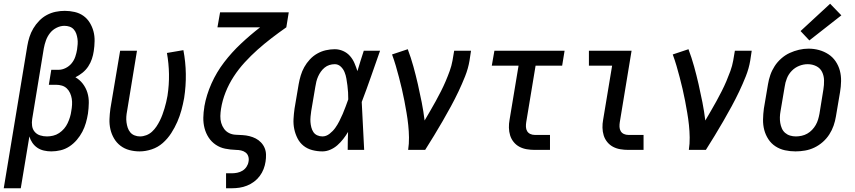

<svg xmlns="http://www.w3.org/2000/svg" viewBox="-48 -801 4568 1026"><path d="M-28 205 98 -556Q102 -580 109.5 -603.5Q117 -627 130 -649Q143 -671 161.5 -690Q180 -709 202.5 -721Q225 -733 249.5 -738Q274 -743 298 -743Q325 -743 351 -737Q377 -731 397.5 -716.5Q418 -702 431.5 -680Q445 -658 451.5 -633.5Q458 -609 457.5 -581.5Q457 -554 453 -528Q450 -507 443 -486Q436 -465 423.5 -446Q411 -427 393 -412.5Q375 -398 355 -388Q378 -375 394.5 -353.5Q411 -332 419 -306Q427 -280 426.5 -251Q426 -222 422 -194Q418 -169 411 -144.5Q404 -120 392 -97Q380 -74 362.5 -53.5Q345 -33 323 -18.5Q301 -4 276 2Q251 8 226 8Q206 8 186.5 3.5Q167 -1 151.5 -11.5Q136 -22 125 -38Q114 -54 109 -72L63 205ZM203 -72Q219 -72 236 -76Q253 -80 268 -90Q283 -100 294.5 -113.5Q306 -127 313.5 -143Q321 -159 326 -175.5Q331 -192 333 -208Q336 -224 337 -241Q338 -258 335.5 -273.5Q333 -289 326.5 -303.5Q320 -318 309 -328.5Q298 -339 283 -343.5Q268 -348 251 -348H213L226 -428H265Q284 -428 303 -437.5Q322 -447 335 -463Q348 -479 354.5 -498.5Q361 -518 364 -537Q366 -551 367 -565.5Q368 -580 366 -594Q364 -608 359.5 -621Q355 -634 346 -644Q337 -654 324 -658.5Q311 -663 296 -663Q275 -663 254 -652.5Q233 -642 219 -624Q205 -606 197.5 -585Q190 -564 186 -542L124 -165Q121 -147 123.5 -128.5Q126 -110 137.5 -96.5Q149 -83 166.5 -77.5Q184 -72 203 -72Z M698 8Q670 8 643.5 1Q617 -6 596 -22Q575 -38 561.5 -61Q548 -84 542 -110Q536 -136 537 -164Q538 -192 542 -221L594 -530H684L631 -207Q628 -192 627 -177Q626 -162 628 -147Q630 -132 634.5 -118.5Q639 -105 648 -94Q657 -83 671 -77.5Q685 -72 700 -72Q717 -72 734 -78.5Q751 -85 764.5 -97.5Q778 -110 788 -125Q798 -140 806 -156Q814 -172 820 -188.5Q826 -205 831 -221.5Q836 -238 840 -255Q844 -272 847 -289Q856 -348 855 -405Q854 -462 844 -518L932 -533Q944 -470 945 -406Q946 -342 936 -277Q930 -244 921.5 -212.5Q913 -181 899.5 -150Q886 -119 867 -89.5Q848 -60 822 -37Q796 -14 763 -3Q730 8 698 8Z M1160 205V125H1191Q1205 125 1220 122Q1235 119 1248 111Q1261 103 1269.5 90Q1278 77 1280 63Q1283 49 1279 35.5Q1275 22 1264.5 14Q1254 6 1240.5 3Q1227 0 1213 0Q1183 -1 1155.5 -6.5Q1128 -12 1105 -27.5Q1082 -43 1067 -66Q1052 -89 1045 -116Q1038 -143 1038.5 -172Q1039 -201 1044 -230Q1044 -231 1044 -231.5Q1044 -232 1044 -232Q1055 -294 1082 -354.5Q1109 -415 1149.5 -468Q1190 -521 1239.5 -567.5Q1289 -614 1342 -655H1114L1128 -735H1495L1482 -655Q1442 -627 1403.5 -597.5Q1365 -568 1329 -536Q1293 -504 1260 -468Q1227 -432 1201 -392Q1175 -352 1157.5 -308Q1140 -264 1133 -219Q1130 -200 1129.5 -181Q1129 -162 1134 -144.5Q1139 -127 1149.5 -112.5Q1160 -98 1176 -90Q1192 -82 1211 -81Q1230 -80 1248.5 -79Q1267 -78 1285 -73.5Q1303 -69 1318.5 -61Q1334 -53 1346.5 -40Q1359 -27 1366 -10.5Q1373 6 1373.5 25Q1374 44 1371 63Q1368 83 1360.5 102.5Q1353 122 1340 139.5Q1327 157 1309.5 170Q1292 183 1272 191Q1252 199 1231.5 202Q1211 205 1191 205Z M1675 8Q1647 8 1620.5 1Q1594 -6 1574 -22Q1554 -38 1542 -61.5Q1530 -85 1524.5 -111Q1519 -137 1520.5 -165Q1522 -193 1526 -221L1548 -351Q1552 -374 1559 -397.5Q1566 -421 1578 -442.5Q1590 -464 1607.5 -483Q1625 -502 1647 -514.5Q1669 -527 1693 -532.5Q1717 -538 1741 -538Q1764 -538 1785.5 -528.5Q1807 -519 1822 -502Q1837 -485 1846 -464Q1855 -443 1862 -421Q1870 -448 1878.5 -475.5Q1887 -503 1896 -530H1983Q1959 -462 1935 -393Q1911 -324 1885 -256Q1889 -192 1891.5 -128Q1894 -64 1898 0H1810Q1810 -24 1810.5 -48Q1811 -72 1812 -96Q1800 -76 1786 -58Q1772 -40 1755 -25Q1738 -10 1717 -1Q1696 8 1675 8ZM1675 -72Q1695 -72 1713 -86Q1731 -100 1743.5 -117.5Q1756 -135 1765.5 -154Q1775 -173 1783.5 -192.5Q1792 -212 1799 -231.5Q1806 -251 1813 -270Q1813 -289 1812 -307.5Q1811 -326 1808.5 -344.5Q1806 -363 1803 -381Q1800 -399 1793 -416Q1786 -433 1772.5 -445.5Q1759 -458 1741 -458Q1726 -458 1712 -453.5Q1698 -449 1686.5 -439.5Q1675 -430 1666.5 -418Q1658 -406 1652 -392.5Q1646 -379 1642.5 -365Q1639 -351 1637 -337L1615 -207Q1613 -193 1611.5 -178Q1610 -163 1611 -149Q1612 -135 1615.5 -121Q1619 -107 1626.5 -95.5Q1634 -84 1647 -78Q1660 -72 1675 -72Z M2133 0Q2138 -33 2137.5 -66.5Q2137 -100 2133.5 -133Q2130 -166 2124.5 -198Q2119 -230 2113 -262Q2107 -294 2099.5 -325.5Q2092 -357 2084 -388Q2076 -419 2067 -449.5Q2058 -480 2047 -510L2131 -538Q2148 -493 2161 -446Q2174 -399 2185 -351Q2196 -303 2205.5 -254.5Q2215 -206 2221 -157Q2236 -183 2251 -208.5Q2266 -234 2280.5 -260.5Q2295 -287 2308.5 -313.5Q2322 -340 2333.5 -367Q2345 -394 2355 -421.5Q2365 -449 2370 -477L2379 -530H2469L2461 -477Q2454 -435 2437.5 -393.5Q2421 -352 2402 -312Q2383 -272 2361.5 -232.5Q2340 -193 2317.5 -154Q2295 -115 2271.5 -76.5Q2248 -38 2224 0Z M2810 0Q2788 0 2767 -3.5Q2746 -7 2728 -16.5Q2710 -26 2697 -42Q2684 -58 2678 -77.5Q2672 -97 2671.5 -118.5Q2671 -140 2675 -161L2723 -450H2580L2594 -530H2969L2956 -450H2814L2764 -148Q2762 -136 2762.5 -123Q2763 -110 2769 -100Q2775 -90 2786 -85Q2797 -80 2810 -80H2891V0Z M3310 0Q3288 0 3267 -3.5Q3246 -7 3228 -16.5Q3210 -26 3197 -42Q3184 -58 3178 -77.5Q3172 -97 3171.5 -118.5Q3171 -140 3175 -161L3223 -450H3099V-530H3327L3264 -148Q3262 -136 3262.5 -123Q3263 -110 3269 -100Q3275 -90 3286 -85Q3297 -80 3310 -80H3391V0Z M3633 0Q3638 -33 3637.5 -66.5Q3637 -100 3633.5 -133Q3630 -166 3624.5 -198Q3619 -230 3613 -262Q3607 -294 3599.5 -325.5Q3592 -357 3584 -388Q3576 -419 3567 -449.5Q3558 -480 3547 -510L3631 -538Q3648 -493 3661 -446Q3674 -399 3685 -351Q3696 -303 3705.5 -254.5Q3715 -206 3721 -157Q3736 -183 3751 -208.5Q3766 -234 3780.5 -260.5Q3795 -287 3808.5 -313.5Q3822 -340 3833.5 -367Q3845 -394 3855 -421.5Q3865 -449 3870 -477L3879 -530H3969L3961 -477Q3954 -435 3937.5 -393.5Q3921 -352 3902 -312Q3883 -272 3861.5 -232.5Q3840 -193 3817.5 -154Q3795 -115 3771.5 -76.5Q3748 -38 3724 0Z M4203 8Q4174 8 4146.5 2Q4119 -4 4096 -19Q4073 -34 4058 -57Q4043 -80 4036 -106.5Q4029 -133 4029.5 -162.5Q4030 -192 4034 -221L4056 -351Q4060 -376 4068.5 -400.5Q4077 -425 4091.5 -447.5Q4106 -470 4127 -488.5Q4148 -507 4172 -518Q4196 -529 4221.5 -535Q4247 -541 4272 -541Q4302 -541 4329 -533.5Q4356 -526 4379 -511Q4402 -496 4417.5 -473Q4433 -450 4440 -423.5Q4447 -397 4446.5 -367.5Q4446 -338 4441 -309L4419 -179Q4415 -154 4406.5 -129.5Q4398 -105 4383.5 -82.5Q4369 -60 4348.5 -42Q4328 -24 4304 -12.5Q4280 -1 4254 3.5Q4228 8 4203 8ZM4205 -72Q4220 -72 4236 -75.5Q4252 -79 4266 -87Q4280 -95 4291.5 -107Q4303 -119 4311 -133Q4319 -147 4323.5 -162Q4328 -177 4331 -193L4352 -323Q4356 -347 4355.5 -371.5Q4355 -396 4345 -416.5Q4335 -437 4314 -447.5Q4293 -458 4268 -458Q4245 -458 4222.5 -449Q4200 -440 4183 -422.5Q4166 -405 4157 -382.5Q4148 -360 4145 -337L4123 -207Q4120 -191 4119.5 -175Q4119 -159 4121.5 -144Q4124 -129 4130 -115Q4136 -101 4147.5 -91Q4159 -81 4174 -76.5Q4189 -72 4205 -72Q4205 -72 4205 -72Q4205 -72 4205 -72ZM4277 -585 4230 -635 4388 -781 4448 -719Z"/></svg>

Font: Iosevka Curly Medium Oblique
Style: Regular
Weight: 500
Italic angle: -9°
Monospace: yes
Designer: Belleve Invis
Foundry: Belleve Invis
Version: Version 11.1.0; ttfautohint (v1.8.3)